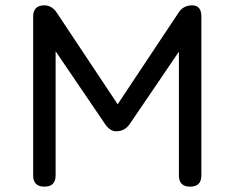

<svg xmlns="http://www.w3.org/2000/svg" viewBox="-20 -698 877 718"><path d="M146 0C174 0 188 -14 188 -42C188 -42 188 -536 188 -536C188 -536 163 -543 163 -543C163 -543 373 -234 373 -234C373 -234 373 -234 373 -234C385.5 -216 399 -207 414 -207C414 -207 414 -207 414 -207C435.5 -207 452.5 -216 465 -234C465 -234 675 -543 675 -543C675 -543 649 -552 649 -552C649 -552 649 -42 649 -42C649 -42 649 -42 649 -42C649 -14 663 0 691 0C691 0 691 0 691 0C719 0 733 -14 733 -42C733 -42 733 -636 733 -636C733 -636 733 -636 733 -636C733 -664 721.5 -678 699 -678C699 -678 699 -678 699 -678C676.5 -678 659.5 -669 648 -651C648 -651 410 -293 410 -293C410 -293 428 -296 428 -296C428 -296 192 -651 192 -651C192 -651 192 -651 192 -651C179.5 -669 164.5 -678 146 -678C146 -678 146 -678 146 -678C118 -678 104 -664 104 -636C104 -636 104 -42 104 -42C104 -42 104 -42 104 -42C104 -14 118 0 146 0C146 0 146 0 146 0Z"/></svg>

Font: Jura-Fortis-Bold
Style: Bold
Weight: 500
Designer: Daniel Johnson, Alexei Vanyashin, Mirko Velimirovic
Foundry: Daniel Johnson
Version: ""